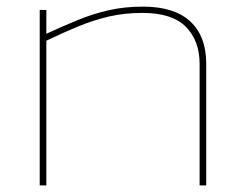

<svg xmlns="http://www.w3.org/2000/svg" viewBox="-20 -560 743 580"><path d="M100 0V-530H120V-458Q170 -481 215 -499.5Q260 -518 308 -529Q356 -540 412 -540Q506 -540 554.5 -495.5Q603 -451 603 -367V0H583V-367Q583 -437 541.5 -479Q500 -521 410 -521Q355 -521 308.5 -510Q262 -499 217 -480.5Q172 -462 120 -437V0Z"/></svg>

Font: Georama Extended Thin
Style: Regular
Weight: 100
Width: 7
Designer: Jean-Baptiste Levee
Foundry: Production Type
Version: Version 1.000